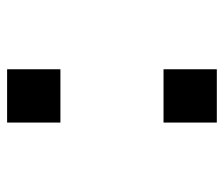

<svg xmlns="http://www.w3.org/2000/svg" viewBox="-65 -650 630 540"><g transform="rotate(90 250.0 -380.0)"><path d="M174.8 -674.8H324.7V-524.9H174.8ZM174.8 -234.9H324.7V-85H174.8Z"/></g></svg>

Font: BIZ UDGothic
Style: Bold
Weight: 700
Monospace: yes
Designer: TypeBank Co., Ltd.
Foundry: Morisawa Inc.
Version: Version 1.05